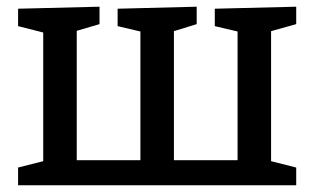

<svg xmlns="http://www.w3.org/2000/svg" viewBox="-20 -553 938 573"><path d="M864 -533V-481L789 -460V-72L864 -53V0H34V-53L109 -72V-456L34 -475V-527L277 -533V-481L209 -461V-75H399V-459L331 -475V-527L567 -533V-481L499 -460V-75H689V-459L621 -475V-527Z"/></svg>

Font: Bitter Pro Medium
Style: Regular
Weight: 500
Designer: Sol Matas, and Bitter project Authors
Foundry: Sol Matas
Version: Version 1.010